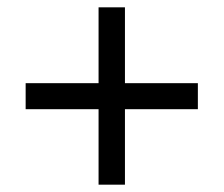

<svg xmlns="http://www.w3.org/2000/svg" viewBox="-20 -615 612 524"><path d="M321 -388H520V-317H321V-111H249V-317H50V-388H249V-595H321Z"/></svg>

Font: Noto Sans Armenian
Style: Regular
Weight: 400
Designer: Monotype Design Team
Foundry: Monotype Imaging Inc.
Version: Version 2.007